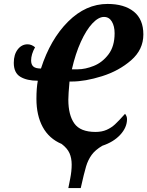

<svg xmlns="http://www.w3.org/2000/svg" viewBox="-20 -745 748 975"><path d="M333 -331Q327 -265 327 -239Q327 -161 357.5 -118Q388 -75 465 -75Q497 -75 521 -85.5Q545 -96 564 -113.5Q583 -131 615 -167Q625 -155 625 -140Q625 -98 591 -61Q557 -24 500 -5Q464 16 445.5 41.5Q427 67 417 100.5Q407 134 390 210H327Q329 200 336.5 162Q344 124 344 91Q344 58 333 33Q322 8 293 -14Q229 -41 197 -100Q165 -159 165 -243Q165 -298 172 -335Q117 -335 83.5 -355Q50 -375 50 -426Q50 -468 70 -494Q90 -520 120 -520Q140 -520 158 -505Q138 -469 138 -438Q138 -417 149.5 -407Q161 -397 188 -397Q236 -546 326 -635.5Q416 -725 526 -725Q611 -725 659.5 -686Q708 -647 708 -570Q708 -493 646 -439Q584 -385 498 -358Q412 -331 344 -331ZM345 -393H374Q413 -393 456.5 -410.5Q500 -428 531 -469Q562 -510 562 -576Q562 -612 548 -635.5Q534 -659 508 -659Q480 -659 449 -626Q418 -593 390.5 -532.5Q363 -472 345 -393Z"/></svg>

Font: Noto Serif CondExtraBold
Style: Italic
Weight: 800
Width: 3
Italic angle: -12°
Designer: Monotype Design Team
Foundry: Monotype Imaging Inc.
Version: Version 1.001